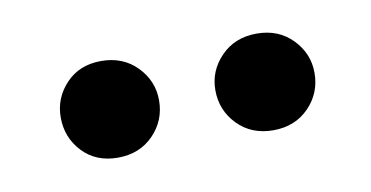

<svg xmlns="http://www.w3.org/2000/svg" viewBox="-30 -725 435 225"><g transform="rotate(-10 187.0 -612.5)"><path d="M156 -613Q156 -589 139.5 -572Q123 -555 97 -555Q71 -555 55 -572Q39 -589 39 -613Q39 -636 55 -653Q71 -670 97 -670Q123 -670 139.5 -653Q156 -636 156 -613ZM341 -613Q341 -589 324.5 -572Q308 -555 282 -555Q256 -555 239.5 -572Q223 -589 223 -613Q223 -636 239.5 -653Q256 -670 282 -670Q308 -670 324.5 -653Q341 -636 341 -613Z"/></g></svg>

Font: Baloo Paaji 2 Medium
Style: Regular
Weight: 500
Designer: Shuchita Grover, Noopur Datye and Ek Type
Foundry: Ek Type
Version: Version 1.640;hotconv 1.0.111;makeotfexe 2.5.65597; ttfautoh